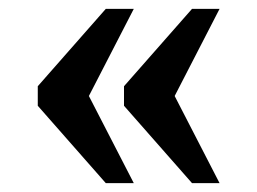

<svg xmlns="http://www.w3.org/2000/svg" viewBox="-20 -486 579 432"><path d="M412 -74H474L373 -270L474 -466H412L259 -292V-248ZM218 -74H281L180 -270L281 -466H218L65 -292V-248Z"/></svg>

Font: Noto Serif Georgian SemiBold
Style: Regular
Weight: 600
Designer: Monotype Design Team, Akaki Razmadze
Foundry: Google LLC
Version: Version 2.003